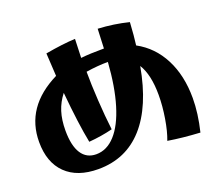

<svg xmlns="http://www.w3.org/2000/svg" viewBox="-125 -914 1211 1085"><g transform="rotate(-20 480.5 -372.0)"><path d="M713 -17Q732 -66 744 -139Q756 -212 756 -278Q756 -400 714 -467Q673 -238 566.5 -119Q460 0 294 0Q168 0 99 -67.5Q30 -135 30 -258Q30 -469 248 -577L240 -715Q347 -734 420 -737L416 -624Q470 -630 555 -630L560 -747Q656 -742 744 -720Q739 -636 732 -584Q828 -532 879.5 -431.5Q931 -331 931 -196Q931 -104 905 3Q798 -3 713 -17ZM550 -551Q489 -551 418 -540Q418 -465 424 -366.5Q430 -268 440 -186Q372 -169 297 -163Q274 -278 256 -472Q223 -430 207.5 -381Q192 -332 192 -268Q192 -177 222.5 -130Q253 -83 311 -83Q375 -83 425.5 -138.5Q476 -194 508 -299.5Q540 -405 550 -551Z"/></g></svg>

Font: Otomanopee One
Style: Regular
Weight: 400
Designer: Das Ende der Wildnis
Foundry: Gutenberg Labo
Version: Version 3.005